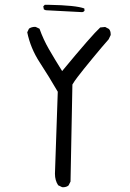

<svg xmlns="http://www.w3.org/2000/svg" viewBox="-20 -787 540 795"><path d="M319.3 -736.8Q325.7 -736.8 330.1 -742.7L329.1 -752Q293.9 -765.1 181.6 -767.1H165.5L159.2 -760.7L161.6 -748L169.9 -744.6ZM240.7 -11.7Q254.9 -11.7 263.7 -19L272 -35.2L279.8 -437Q288.1 -451.2 301.3 -468.3Q322.8 -496.6 364.3 -546.9Q405.8 -597.2 429.7 -624L438 -641.1Q438.5 -643.1 438.5 -644Q438.5 -645 438.2 -646.5Q438 -647.9 438 -649.9Q438 -651.9 437.5 -653.8Q437 -655.8 436.5 -657.5Q436 -659.2 435.1 -661.1Q433.6 -664.1 431.2 -667L415.5 -675.3L395 -673.3Q360.8 -642.1 237.3 -492.7Q205.6 -543.5 182.4 -583.7Q159.2 -624 143.6 -668L128.4 -675.3Q126.5 -675.8 125 -675.8Q110.8 -675.8 100.1 -668.5L92.8 -653.3Q106.4 -586.9 144.5 -528.6Q182.6 -470.2 219.2 -407.2Q207.5 -68.4 207.5 -67.4Q207.5 -40 220.7 -20L236.8 -12.2Q238.8 -11.7 240.7 -11.7Z"/></svg>

Font: NaikaiFont
Style: Light
Weight: 300
Version: Version 1.89